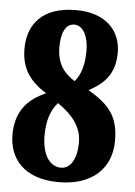

<svg xmlns="http://www.w3.org/2000/svg" viewBox="-53 -765 572 815"><g transform="rotate(5 233.0 -357.0)"><path d="M228 10C371 10 451 -69 451 -185C451 -284 416 -335 320 -390C389 -426 430 -472 430 -560C430 -651 367 -724 239 -724C91 -724 34 -642 34 -542C34 -452 76 -403 142 -361C70 -330 15 -278 15 -174C15 -75 77 10 228 10ZM258 -423C212 -452 181 -491 181 -561C181 -624 200 -662 236 -662C274 -662 297 -616 297 -556C297 -486 279 -447 258 -423ZM232 -52C188 -52 151 -94 151 -183C151 -248 168 -293 196 -324C260 -280 299 -231 299 -166C299 -93 272 -52 232 -52Z"/></g></svg>

Font: Noto Serif Ethiopic ExtraCondensed Black
Style: Regular
Weight: 900
Width: 2
Designer: Monotype Design Team
Foundry: Monotype Imaging Inc.
Version: Version 2.102